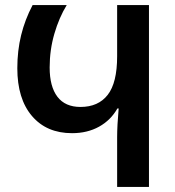

<svg xmlns="http://www.w3.org/2000/svg" viewBox="-20 -734 686 754"><path d="M440 0V-195Q440 -241 446 -308H441Q415 -262 369 -236.5Q323 -211 263 -211Q163 -211 105.5 -278.5Q48 -346 48 -466Q48 -535 63 -596Q78 -657 108 -714H242Q212 -665 193.5 -601.5Q175 -538 175 -469Q175 -394 205.5 -354Q236 -314 296 -314Q366 -314 403 -361.5Q440 -409 440 -513V-714H565V0Z"/></svg>

Font: Noto Sans Georgian SemiCondensed SemiBold
Style: Regular
Weight: 600
Width: 4
Designer: Monotype Design Team, Akaki Razmadze
Foundry: Google LLC
Version: Version 2.005; ttfautohint (v1.8.4.7-5d5b)